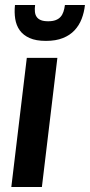

<svg xmlns="http://www.w3.org/2000/svg" viewBox="-20 -743 358 763"><path d="M25 0ZM208 -513H86.5L25 0H146.5ZM162.5 -580.5C188.8 -580.5 211.3 -584.2 230 -591.8C248.7 -599.2 264.1 -609.5 276.2 -622.5C288.4 -635.5 297.8 -650.7 304.5 -668C311.2 -685.3 315.5 -703.7 317.5 -723H238C236.7 -713 234.7 -704 232 -696C229.3 -688 225.5 -681.2 220.5 -675.8C215.5 -670.2 209 -666 201 -663C193 -660 183.2 -658.5 171.5 -658.5C159.5 -658.5 149.8 -660 142.5 -663C135.2 -666 129.6 -670.2 125.8 -675.8C121.9 -681.2 119.6 -688 118.8 -696C117.9 -704 118.2 -713 119.5 -723H39.5C37.5 -703.7 37.8 -685.3 40.5 -668C43.2 -650.7 49.2 -635.5 58.5 -622.5C67.8 -609.5 80.9 -599.2 97.8 -591.8C114.6 -584.2 136.2 -580.5 162.5 -580.5Z"/></svg>

Font: Lato
Style: Bold Italic
Weight: 700
Italic angle: -7°
Designer: Lukasz Dziedzic
Foundry: tyPoland Lukasz Dziedzic
Version: Version 2.007; 2014-02-27